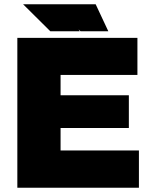

<svg xmlns="http://www.w3.org/2000/svg" viewBox="-20 -877 697 897"><path d="M61 0V-700H622V-527H263V-432H582V-279H263V-174H629V0ZM356 -731 230 -857H427L486 -731ZM215 -731 88 -857H284L352 -731Z"/></svg>

Font: REM ExtraBold
Style: Regular
Weight: 800
Designer: Octavio Pardo
Foundry: Ashler Design
Version: Version 1.005;gftools[0.9.28]